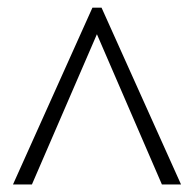

<svg xmlns="http://www.w3.org/2000/svg" viewBox="-20 -675 509 505"><path d="M223.1 -654.8H247.1L456.1 -189.9H405.8L234.9 -585L64 -189.9H14.2Z"/></svg>

Font: Tinos
Style: Regular
Weight: 400
Designer: Steve Matteson
Foundry: Monotype Imaging Inc.
Version: Version 1.23